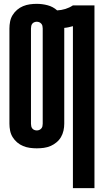

<svg xmlns="http://www.w3.org/2000/svg" viewBox="-20 -763 540 998"><path d="M359 215V-627Q348 -624 337 -621.5Q326 -619 314 -618V-120Q314 -102 310 -84Q306 -66 297 -50.5Q288 -35 273.5 -23Q259 -11 242.5 -4Q226 3 208 5.5Q190 8 171 8Q153 8 135 5.5Q117 3 100 -4Q83 -11 69 -23Q55 -35 45.5 -50.5Q36 -66 32.5 -84Q29 -102 29 -120V-615Q29 -633 32.5 -651Q36 -669 45.5 -684.5Q55 -700 69 -712Q83 -724 100 -731Q117 -738 135 -740.5Q153 -743 171 -743Q200 -743 228 -735.5Q256 -728 277 -709Q299 -710 320 -716.5Q341 -723 359 -735H471V215ZM171 -85Q178 -85 184 -87.5Q190 -90 194.5 -95Q199 -100 200.5 -106.5Q202 -113 202 -120V-615Q202 -622 200.5 -628.5Q199 -635 194.5 -640Q190 -645 184 -647.5Q178 -650 171 -650Q165 -650 158.5 -647.5Q152 -645 148 -640Q144 -635 142.5 -628.5Q141 -622 141 -615V-120Q141 -113 142.5 -106.5Q144 -100 148 -95Q152 -90 158.5 -87.5Q165 -85 171 -85Z"/></svg>

Font: Iosevka Curly Heavy
Style: Regular
Weight: 900
Monospace: yes
Designer: Belleve Invis
Foundry: Belleve Invis
Version: Version 22.1.2; ttfautohint (v1.8.4)